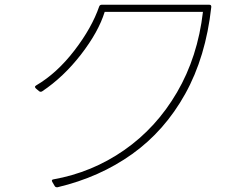

<svg xmlns="http://www.w3.org/2000/svg" viewBox="-20 -756 1040 807"><path d="M157 -372Q150 -368 144 -373L131 -384Q127 -388 127 -391Q127 -394 132 -397Q219 -448 292.5 -543.5Q366 -639 397 -729Q400 -736 407 -736H860Q869 -736 868 -726Q845 -517 758.5 -361.5Q672 -206 535.5 -108.5Q399 -11 222 31H219Q213 31 210 26L200 9L198 4Q198 -1 204 -2Q367 -31 502 -125Q637 -219 724 -368Q811 -517 833 -706H420Q394 -622 320.5 -527Q247 -432 157 -372Z"/></svg>

Font: LINE Seed JP_TTF Thin
Style: Regular
Weight: 250
Designer: LY Corporation & Fontrix & Fontworks
Version: Version 1.008